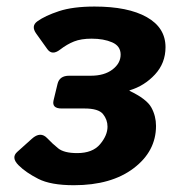

<svg xmlns="http://www.w3.org/2000/svg" viewBox="-20 -542 547 572"><path d="M35.2 -49.8Q12.2 -72.8 31.7 -89.8L74.7 -128.4Q100.6 -151.9 121.1 -129.9Q135.7 -114.3 153.3 -100.1Q170.9 -85.9 210 -85.9Q255.9 -85.9 278.1 -112.3Q300.3 -138.7 300.3 -164.6Q300.3 -185.5 286.9 -202.1Q273.4 -218.8 231.9 -218.8H163.6Q133.8 -218.8 139.6 -243.2L151.4 -292Q157.2 -316.4 186 -316.4H250.5Q291 -316.4 315.2 -335Q339.4 -353.5 339.4 -379.4Q339.4 -404.8 314.2 -415.8Q289.1 -426.8 252.9 -426.8Q221.7 -426.8 200.7 -418.5Q179.7 -410.2 158.7 -394Q135.3 -376 121.1 -395.5L87.9 -441.9Q71.8 -464.4 91.3 -478.5Q114.3 -495.1 155.8 -508.8Q197.3 -522.5 261.7 -522.5Q361.3 -522.5 417.2 -491Q473.1 -459.5 473.1 -401.4Q473.1 -354 441.7 -320.1Q410.2 -286.1 366.2 -272.9L365.7 -271.5Q417 -247.1 430.9 -221.7Q444.8 -196.3 444.8 -167Q444.8 -91.3 378.2 -40.8Q311.5 9.8 200.2 9.8Q130.9 9.8 93.8 -9.3Q56.6 -28.3 35.2 -49.8Z"/></svg>

Font: Istok
Style: Bold Italic
Weight: 700
Italic angle: -13°
Designer: Andrey V. Panov
Foundry: Andrey V. Panov
Version: Version 1.0.3